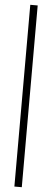

<svg xmlns="http://www.w3.org/2000/svg" viewBox="-66 -937 294 1084"><g transform="rotate(5 81.0 -395.0)"><path d="M60 -910H102V120H60Z"/></g></svg>

Font: Big Shoulders Stencil Text SC Thin
Style: Regular
Weight: 100
Designer: Patric King
Foundry: XO Type Co
Version: Version 2.001